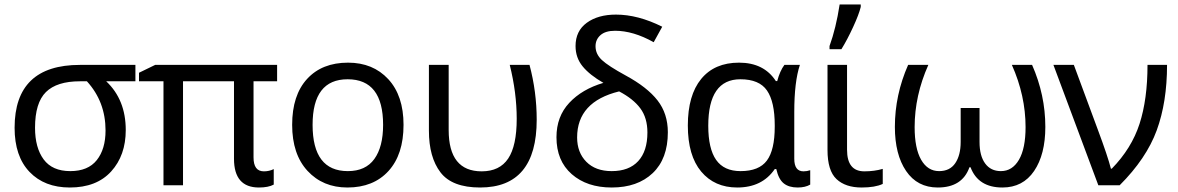

<svg xmlns="http://www.w3.org/2000/svg" viewBox="-20 -825 5248 855"><path d="M540 -246Q540 -133 475 -61.5Q410 10 291 10Q178 10 111.5 -59.5Q45 -129 45 -256Q45 -536 336 -536H583V-463H453Q540 -381 540 -246ZM136 -256Q136 -167 174.5 -115Q213 -63 293 -63Q372 -63 411 -112Q450 -161 450 -244Q450 -372 367 -463H336Q233 -463 184.5 -415Q136 -367 136 -256Z M1155 -62Q1179 -62 1199 -72V-3Q1175 10 1133 10Q1022 10 1022 -118V-463H795V0H708V-463H599V-501L671 -536H1214V-463H1109V-124Q1109 -62 1155 -62Z M1777 -269Q1777 -137 1710 -63.5Q1643 10 1527 10Q1418 10 1349.5 -64Q1281 -138 1281 -269Q1281 -401 1347.5 -473.5Q1414 -546 1530 -546Q1641 -546 1709 -472.5Q1777 -399 1777 -269ZM1372 -269Q1372 -63 1529 -63Q1608 -63 1647 -117Q1686 -171 1686 -269Q1686 -472 1528 -472Q1372 -472 1372 -269Z M2118 10Q1993 10 1941.5 -57.5Q1890 -125 1890 -243V-536H1978V-246Q1978 -62 2125 -62Q2205 -62 2243 -119Q2281 -176 2281 -296Q2281 -412 2250 -536H2338Q2370 -416 2370 -292Q2370 10 2118 10Z M2723 -760Q2821 -760 2929 -706L2891 -637Q2800 -688 2719 -688Q2676 -688 2654 -668.5Q2632 -649 2632 -619Q2632 -584 2660.5 -557.5Q2689 -531 2766 -489Q2862 -437 2908 -378Q2954 -319 2954 -236Q2954 -118 2886.5 -54Q2819 10 2704 10Q2594 10 2526 -49.5Q2458 -109 2458 -214Q2458 -306 2515 -367Q2572 -428 2667 -456Q2606 -491 2574.5 -529.5Q2543 -568 2543 -620Q2543 -687 2593 -723.5Q2643 -760 2723 -760ZM2737 -418Q2550 -372 2550 -213Q2550 -146 2591 -104.5Q2632 -63 2704 -63Q2781 -63 2822 -107.5Q2863 -152 2863 -235Q2863 -300 2831.5 -342.5Q2800 -385 2737 -418Z M3263 10Q3162 10 3102.5 -61Q3043 -132 3043 -266Q3043 -401 3102.5 -473.5Q3162 -546 3271 -546Q3382 -546 3435 -464H3441Q3453 -509 3473 -536H3542Q3517 -461 3517 -326V-118Q3517 -62 3558 -62Q3573 -62 3588 -67V-3Q3566 10 3532 10Q3493 10 3470 -8.5Q3447 -27 3437 -72H3430Q3374 10 3263 10ZM3278 -63Q3360 -63 3395 -110Q3430 -157 3430 -261V-267Q3430 -372 3395.5 -422Q3361 -472 3277 -472Q3134 -472 3134 -265Q3134 -163 3169 -113Q3204 -63 3278 -63Z M3674 -606V-620Q3703 -700 3719 -805H3813V-794Q3805 -761 3779 -704.5Q3753 -648 3727 -606ZM3752 -536V-158Q3752 -62 3829 -62Q3874 -62 3911 -73V-6Q3877 10 3817 10Q3745 10 3705 -27.5Q3665 -65 3665 -157V-536Z M4576 -536Q4635 -402 4635 -260Q4635 -137 4585 -63.5Q4535 10 4444 10Q4336 10 4302 -80H4297Q4265 10 4156 10Q4065 10 4015 -63.5Q3965 -137 3965 -260Q3965 -402 4024 -536H4114Q4053 -399 4053 -259Q4053 -164 4082 -113.5Q4111 -63 4162 -63Q4210 -63 4234 -98.5Q4258 -134 4258 -193V-344H4342V-193Q4342 -131 4367 -97Q4392 -63 4437 -63Q4488 -63 4517.5 -113.5Q4547 -164 4547 -259Q4547 -399 4486 -536Z M4671 -536H4762L4869 -247Q4913 -129 4927 -74H4931Q5019 -164 5054.5 -273.5Q5090 -383 5090 -536H5177Q5177 -370 5131 -244.5Q5085 -119 4966 0H4871Z"/></svg>

Font: Advent Sans Logo
Style: Regular
Weight: 400
Designer: Types & Symbols
Foundry: Types & Symbols
Version: Version 1.002